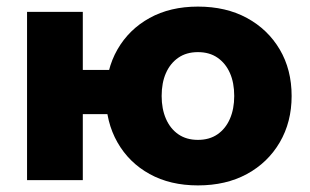

<svg xmlns="http://www.w3.org/2000/svg" viewBox="-20 -546 939 582"><path d="M580 16Q496 16 433.5 -18.5Q371 -53 336 -114.5Q301 -176 301 -255Q301 -335 336 -396Q371 -457 433.5 -491.5Q496 -526 580 -526Q665 -526 728.5 -491.5Q792 -457 828 -396Q864 -335 864 -255Q864 -176 828 -114.5Q792 -53 728.5 -18.5Q665 16 580 16ZM62 0V-510H231V0ZM145 -200V-334H368V-200ZM580 -122Q615 -122 639.5 -139Q664 -156 677 -186Q690 -216 690 -255Q690 -295 677 -324.5Q664 -354 639.5 -371Q615 -388 580 -388Q545 -388 520.5 -371Q496 -354 483 -324.5Q470 -295 470 -255Q470 -216 483 -186Q496 -156 520.5 -139Q545 -122 580 -122Z"/></svg>

Font: Wix Madefor Display ExtraBold
Style: Regular
Weight: 800
Designer: Dalton Maag Ltd
Foundry: Dalton Maag Ltd
Version: Version 3.100